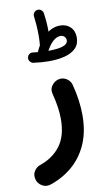

<svg xmlns="http://www.w3.org/2000/svg" viewBox="-109 -773 618 1127"><g transform="rotate(-10 199.5 -209.5)"><path d="M96.7 -455.2Q95.1 -443 102.8 -433Q110.5 -423 122.7 -420.9Q173 -414.1 215.3 -414.1Q265.7 -414.1 307.4 -424.4Q349 -434.7 374.1 -458.7Q399.2 -482.7 399.2 -523.8Q399.2 -563.2 375.2 -586.2Q351.2 -609.3 313.4 -609.3Q282.1 -609.3 253.8 -593.3Q225.6 -577.4 202.3 -549.1Q179 -520.9 161.7 -484.1Q156.6 -473.4 160.8 -461.9Q164.9 -450.4 175.5 -445.4Q186.2 -440.4 197.4 -444.6Q208.6 -448.7 213.7 -459.4Q225.8 -485.5 240.5 -505.5Q255.2 -525.5 272 -537Q288.7 -548.5 306 -548.5Q320.9 -548.5 329.8 -539Q338.6 -529.5 338.6 -518.1Q338.6 -499.4 319.9 -490.1Q301.3 -480.8 273.9 -477.8Q246.5 -474.7 220 -474.7Q199.1 -474.7 177.1 -476.2Q155.2 -477.7 130.5 -481.1Q118.3 -483.2 108.3 -475.5Q98.3 -467.8 96.7 -455.2ZM173.3 -689.6Q176.1 -669.2 178.5 -637.1Q180.8 -605 180.8 -573.6Q180.8 -557.4 180.2 -543.9Q179.7 -530.4 178.2 -519Q176.6 -506.8 183.8 -496Q190.9 -485.2 204.6 -483.6Q215.6 -482.4 226.2 -489.6Q236.8 -496.7 238 -508.9Q239.5 -523.1 240.6 -545.7Q241.7 -568.4 241.7 -596.6Q241.7 -619.9 239.4 -647.5Q237.1 -675 233.9 -695.6Q232.3 -707.9 222.5 -716.2Q212.6 -724.6 198.9 -722.7Q187.9 -721.1 179.8 -711.5Q171.8 -701.9 173.3 -689.6ZM242.3 -296.9Q222.9 -289.7 208.7 -269.3Q194.6 -248.9 202.1 -220.1Q224.2 -136 224.2 -68.4Q224.2 32.3 179.7 91.5Q135.1 150.6 57.3 176.9Q35.6 184.1 21.7 205.9Q7.7 227.8 16.5 258.1Q23.3 281.1 46.8 295.3Q70.3 309.4 99 300Q173.8 275 231.1 225.6Q288.5 176.3 320.7 102.7Q352.9 29.2 352.9 -68.4Q352.9 -156 327.5 -252.6Q323.7 -268.6 311.4 -281.4Q299.1 -294.2 281.1 -299.3Q263.2 -304.4 242.3 -296.9Z"/></g></svg>

Font: Mikhak VF
Style: Regular
Weight: 100
Designer: Amin Abedi
Version: Version 3.001